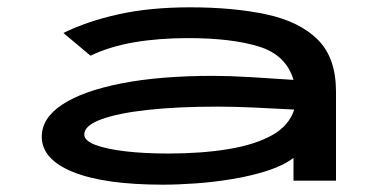

<svg xmlns="http://www.w3.org/2000/svg" viewBox="-20 -493 1040 524"><path d="M425 11Q265 11 179.5 -23.5Q94 -58 94 -120Q94 -171 150.5 -208Q207 -245 312 -265.5Q417 -286 561 -286Q605 -286 664 -282.5Q723 -279 781 -275Q761 -343 686.5 -366Q612 -389 493 -389Q413 -389 346 -377.5Q279 -366 227 -341L153 -403Q218 -435 303.5 -454Q389 -473 499 -473Q618 -473 708 -453.5Q798 -434 847.5 -384.5Q897 -335 897 -243V0H781V-62Q753 -41 709.5 -27Q666 -13 615 -4.5Q564 4 514.5 7.5Q465 11 425 11ZM210 -126Q210 -109 240.5 -97.5Q271 -86 322.5 -80Q374 -74 439 -74Q530 -74 603 -86Q676 -98 722.5 -124Q769 -150 783 -194Q731 -197 673.5 -199.5Q616 -202 573 -202Q464 -202 382.5 -193Q301 -184 255.5 -167Q210 -150 210 -126Z"/></svg>

Font: Inconsolata UltraExpanded SemiBold
Style: Regular
Weight: 600
Width: 9
Monospace: yes
Designer: Raph Levien, Cyreal, Brenton Simpson
Foundry: Raph Levien, Cyreal, Google
Version: Version 3.001; ttfautohint (v1.8.2.53-6de2)